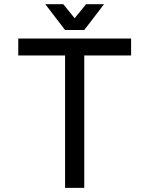

<svg xmlns="http://www.w3.org/2000/svg" viewBox="-20 -909 723 929"><path d="M387.7 0V-640.6H614.3V-722.7H68.4V-640.6H294.9V0ZM286.1 -888.7H199.2L294.9 -763.7H387.7ZM396.5 -888.7 294.9 -763.7H387.7L483.4 -888.7Z"/></svg>

Font: Giphurs SC
Style: Regular
Weight: 400
Version: Version 0.920